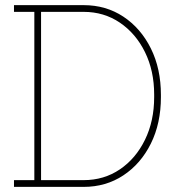

<svg xmlns="http://www.w3.org/2000/svg" viewBox="-20 -731 717 751"><path d="M34.7 0V-26.4H114.3V-684.6H34.7V-710.9H307.1Q394.5 -710.9 462.6 -665.8Q530.8 -620.6 570.1 -541.5Q609.4 -462.4 609.4 -359.9V-351.1Q609.4 -248.5 570.1 -169.4Q530.8 -90.3 462.6 -45.2Q394.5 0 307.1 0ZM140.6 -26.4H307.1Q386.7 -26.4 449 -68.6Q511.2 -110.8 547.1 -184.3Q583 -257.8 583 -351.1V-361.3Q583 -454.1 547.1 -527.1Q511.2 -600.1 449 -642.3Q386.7 -684.6 307.1 -684.6H140.6Z"/></svg>

Font: Roboto Slab Thin
Style: Regular
Weight: 100
Designer: Google
Version: Version 2.000; ttfautohint (v1.8.1.43-b0c9)